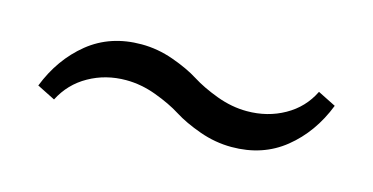

<svg xmlns="http://www.w3.org/2000/svg" viewBox="-31 -458 561 289"><g transform="rotate(15 250.0 -314.0)"><path d="M335 -256.8Q309.6 -256.8 284.9 -265.6Q260.3 -274.4 243.7 -284.9Q227.1 -295.4 203.4 -304.2Q179.7 -313 156.2 -313Q124.5 -313 98.4 -298.3Q72.3 -283.7 58.6 -256.8L30.3 -271Q47.9 -315.9 82 -343.5Q116.2 -371.1 164.6 -371.1Q189.9 -371.1 214.6 -362.3Q239.3 -353.5 255.9 -343Q272.5 -332.5 296.1 -323.7Q319.8 -314.9 343.3 -314.9Q375.5 -314.9 401.6 -329.6Q427.7 -344.2 440.9 -371.1L469.2 -356.9Q451.7 -312 417.5 -284.4Q383.3 -256.8 335 -256.8Z"/></g></svg>

Font: Elstob
Style: Bold
Weight: 700
Designer: Peter S. Baker
Version: Version 1.015